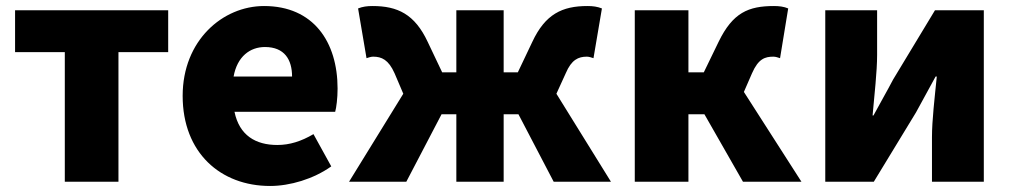

<svg xmlns="http://www.w3.org/2000/svg" viewBox="-20 -603 3356 637"><path d="M195 0H373V-430H538V-569H30V-430H195Z M876 14C942 14 1020 -9 1079 -51L1020 -158C979 -134 941 -122 900 -122C828 -122 774 -154 758 -232H1092C1096 -246 1100 -277 1100 -309C1100 -464 1020 -583 856 -583C719 -583 586 -469 586 -285C586 -96 712 14 876 14ZM755 -349C767 -416 810 -447 859 -447C924 -447 949 -405 949 -349Z M1138 0H1328L1445 -224H1494V0H1651V-224H1700L1817 0H2007L1826 -292L1857 -360C1876 -405 1899 -415 1927 -415C1935 -415 1942 -412 1949 -410L1977 -575C1962 -581 1947 -583 1929 -583C1845 -583 1789 -556 1746 -464L1698 -363H1651V-569H1494V-363H1447L1399 -464C1356 -556 1299 -583 1216 -583C1198 -583 1183 -581 1168 -575L1196 -410C1203 -412 1210 -415 1218 -415C1246 -415 1269 -405 1289 -360L1318 -292Z M2086 0H2264V-224H2317L2445 0H2639L2448 -298L2475 -360C2496 -408 2518 -415 2546 -415C2554 -415 2561 -412 2568 -410L2595 -575C2581 -581 2565 -583 2548 -583C2463 -583 2411 -561 2364 -464L2315 -363H2264V-569H2086Z M2718 0H2879L3019 -230C3037 -262 3065 -315 3084 -349H3088C3081 -279 3072 -204 3072 -148V0H3244V-569H3082L2943 -339C2926 -306 2896 -254 2878 -220H2875C2881 -289 2890 -365 2890 -421V-569H2718Z"/></svg>

Font: Noto Sans HK Black
Style: Regular
Weight: 900
Designer: Ryoko NISHIZUKA 西塚涼子 (kana, bopomofo & ideographs); Paul D. Hunt (Latin, Greek & Cyrillic); Sandoll Communications 산돌커뮤니
Foundry: Adobe
Version: Version 2.004;hotconv 1.0.118;makeotfexe 2.5.65603